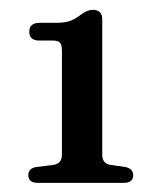

<svg xmlns="http://www.w3.org/2000/svg" viewBox="-20 -736 334 400"><path d="M62 -651.5Q41 -651.5 41 -670Q41 -688.5 63 -688.5H97.5Q116.5 -688.5 128 -693.2Q139.5 -698 150.5 -707Q163 -715.5 173 -715.5Q193 -715.5 193 -696V-414Q193 -395 210 -392.5L241.5 -388Q257.5 -384.5 257.5 -371Q257.5 -355 237.5 -355H59Q39 -355 39 -371Q39 -385.5 55.5 -388L91.5 -392.5Q109 -395 109 -414V-629.5Q109 -643 104.8 -647.2Q100.5 -651.5 90.5 -651.5Z"/></svg>

Font: Fraunces 9pt S050
Style: Regular
Weight: 400
Version: Version 1.000; ttfautohint (v1.8.3)